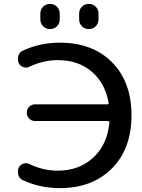

<svg xmlns="http://www.w3.org/2000/svg" viewBox="-20 -960 730 990"><path d="M388 -890Q388 -911 402.5 -925.5Q417 -940 438 -940Q459 -940 473.5 -925.5Q488 -911 488 -890V-860Q488 -839 473.5 -824.5Q459 -810 438 -810Q417 -810 402.5 -824.5Q388 -839 388 -860ZM188 -890Q188 -911 202.5 -925.5Q217 -940 238 -940Q259 -940 273.5 -925.5Q288 -911 288 -890V-860Q288 -839 273.5 -824.5Q259 -810 238 -810Q217 -810 202.5 -824.5Q188 -839 188 -860ZM132 -616Q117 -608 100 -614Q83 -620 76 -636Q69 -653 74.5 -671.5Q80 -690 96 -698Q185 -740 288 -740Q458 -740 558 -638.5Q658 -537 658 -365Q658 -193 557 -91.5Q456 10 288 10Q185 10 96 -32Q80 -40 74.5 -58.5Q69 -77 76 -94Q83 -110 100 -116Q117 -122 132 -114Q203 -80 278 -80Q387 -80 460 -146.5Q533 -213 544 -327Q544 -336 536 -336H161Q143 -336 130.5 -348.5Q118 -361 118 -379Q118 -397 130.5 -409.5Q143 -422 161 -422H533Q537 -422 539 -424.5Q541 -427 540 -430Q522 -532 452.5 -591Q383 -650 278 -650Q203 -650 132 -616Z"/></svg>

Font: Rounded Mplus 1c Medium
Style: Regular
Weight: 500
Version: Version 1.059.20150529